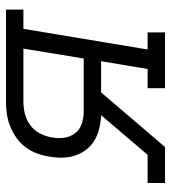

<svg xmlns="http://www.w3.org/2000/svg" viewBox="15 -585 570 640"><g transform="rotate(-90 300.0 -265.0)"><path d="M10 0V-58H104L236 -213Q214 -214 192.5 -219Q171 -224 153 -234.5Q135 -245 122 -261.5Q109 -278 102 -298.5Q95 -319 94.5 -341.5Q94 -364 98 -386Q101 -406 108.5 -426.5Q116 -447 129 -464.5Q142 -482 160.5 -495Q179 -508 199 -516Q219 -524 239.5 -527Q260 -530 281 -530H588V-472H524L455 -58H512V0H326V-58H390L416 -213H312L130 0ZM248 -271H425L458 -472H281Q261 -472 240.5 -467Q220 -462 202.5 -449Q185 -436 175 -416.5Q165 -397 162 -377Q158 -356 161 -335.5Q164 -315 176 -299.5Q188 -284 207.5 -277.5Q227 -271 248 -271Z"/></g></svg>

Font: Iosevka Curly Slab LtExObl
Style: Regular
Weight: 300
Width: 7
Italic angle: -9°
Monospace: yes
Designer: Belleve Invis
Foundry: Belleve Invis
Version: Version 11.1.0; ttfautohint (v1.8.3)